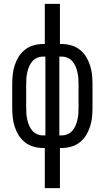

<svg xmlns="http://www.w3.org/2000/svg" viewBox="-20 -755 540 990"><path d="M211 215V8H200Q176 8 152 1Q128 -6 108.5 -21.5Q89 -37 76 -58Q63 -79 55.5 -102.5Q48 -126 45.5 -150.5Q43 -175 43 -200V-320Q43 -345 45.5 -369.5Q48 -394 55.5 -417.5Q63 -441 76 -462Q89 -483 108.5 -498.5Q128 -514 152 -521Q176 -528 200 -528H211V-735H289V-528H300Q324 -528 348 -521Q372 -514 391.5 -498.5Q411 -483 424 -462Q437 -441 444.5 -417.5Q452 -394 454.5 -369.5Q457 -345 457 -320V-200Q457 -175 454.5 -150.5Q452 -126 444.5 -102.5Q437 -79 424 -58Q411 -37 391.5 -21.5Q372 -6 348 1Q324 8 300 8H289V215ZM214 -57V-463H200Q185 -463 170.5 -456.5Q156 -450 146 -438Q136 -426 130 -411.5Q124 -397 120.5 -381.5Q117 -366 116 -351Q115 -336 115 -320V-200Q115 -184 116 -169Q117 -154 120.5 -138.5Q124 -123 130 -108.5Q136 -94 146 -82Q156 -70 170.5 -63.5Q185 -57 200 -57ZM286 -57H300Q315 -57 329.5 -63.5Q344 -70 354 -82Q364 -94 370 -108.5Q376 -123 379.5 -138.5Q383 -154 384 -169Q385 -184 385 -200V-320Q385 -336 384 -351Q383 -366 379.5 -381.5Q376 -397 370 -411.5Q364 -426 354 -438Q344 -450 329.5 -456.5Q315 -463 300 -463H286Z"/></svg>

Font: HulyMono
Style: Regular
Weight: 400
Monospace: yes
Designer: Belleve Invis
Foundry: Belleve Invis
Version: Version 33.2.5; ttfautohint (v1.8.4)